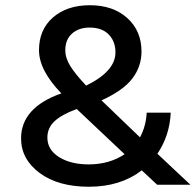

<svg xmlns="http://www.w3.org/2000/svg" viewBox="-20 -710 755 738"><path d="M275.9 -290 459 -117.2Q399.9 -78.1 320.8 -78.1Q252 -78.1 207 -106.2Q162.1 -134.3 162.1 -181.2Q162.1 -217.8 189 -243.4Q215.8 -269 274.9 -291ZM324.2 -604Q372.1 -604 397.9 -577.4Q423.8 -550.8 423.8 -508.8Q423.8 -436 311 -380.9Q269 -425.8 250 -456.5Q231 -487.3 231 -517.1Q231 -558.1 257.1 -581.1Q283.2 -604 324.2 -604ZM711.9 0Q705.1 -5.9 659.4 -49.1Q613.8 -92.3 585 -119.1Q632.3 -189 636.2 -276.9H543.9Q541 -224.1 518.1 -182.1L370.1 -324.2Q453.1 -361.8 488.5 -408Q523.9 -454.1 523.9 -512.2Q523.9 -590.8 469.5 -640.4Q415 -689.9 325.2 -689.9Q237.8 -689.9 183.8 -643.1Q129.9 -596.2 129.9 -517.1Q129.9 -439.9 215.8 -351.1Q61 -296.4 61 -178.2Q61 -98.1 132.3 -45.2Q203.6 7.8 321.8 7.8Q442.9 7.8 524.9 -55.2L584 0Z"/></svg>

Font: FAU Chimera Medium
Style: Regular
Weight: 500
Version: Version 1.002;hotconv 1.0.117;makeotfexe 2.5.65602